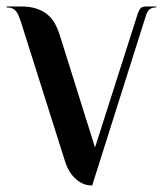

<svg xmlns="http://www.w3.org/2000/svg" viewBox="-20 -558 499 588"><path d="M457.5 -538.1Q458 -538.1 458 -537.8Q458 -537.6 458.5 -537.6Q458.5 -537.1 459 -537.1Q459 -535.2 457.5 -535.2Q444.3 -535.2 437.3 -528.6Q430.2 -522 426.3 -508.3L262.2 10.3Q258.8 10.3 248.5 8.8Q238.3 7.3 225.8 0.2Q213.4 -6.8 200.4 -22.2Q187.5 -37.6 178.7 -65.4L43.5 -492.7Q40 -502 36.9 -510Q33.7 -518.1 29.3 -523.4Q24.9 -528.8 18.3 -532Q11.7 -535.2 1.5 -535.2Q0 -535.2 0 -537.1L0.5 -537.6Q1 -537.6 1 -537.8Q1 -538.1 1.5 -538.1H43.9Q72.3 -538.1 92 -531.5Q111.8 -524.9 125.7 -513.2Q139.6 -501.5 148.4 -485.4Q157.2 -469.2 163.1 -450.2L271 -106.4L401.4 -514.6Q406.2 -528.8 411.4 -533.4Q416.5 -538.1 428.7 -538.1Z"/></svg>

Font: Unique
Style: Regular
Weight: 400
Designer: Anna Pocius (aka Artmaker)
Foundry: Anna Pocius
Version: Version 1.000 2013 initial release